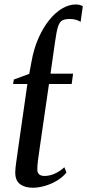

<svg xmlns="http://www.w3.org/2000/svg" viewBox="-20 -850 400 880"><path d="M130.5 10.5Q93 10.5 71 -6.8Q49 -24 50 -62Q50 -69.5 51.2 -81.8Q52.5 -94 54.8 -110Q57 -126 59.8 -145.2Q62.5 -164.5 65.5 -186L105.5 -465H40L43.5 -485.5L114 -511.5L124 -565.5Q135 -628 157 -676.8Q179 -725.5 207 -759.8Q235 -794 266 -811.8Q297 -829.5 326.5 -829.5Q336.5 -829.5 344.8 -827.5Q353 -825.5 359.5 -821.5L349.5 -750Q340 -756 327.5 -759.5Q315 -763 301.5 -763Q278.5 -763 266 -756.8Q253.5 -750.5 246.2 -728.8Q239 -707 232.5 -659.5L211.5 -512.5H315L308.5 -465H204.5L162.5 -175.5Q156.5 -135.5 153.8 -113.2Q151 -91 151 -73.5Q151 -57.5 160 -50.5Q169 -43.5 183 -43.5Q208 -43.5 231.8 -54.5Q255.5 -65.5 275 -83.5L284.5 -59Q265.5 -36 238.5 -20.5Q211.5 -5 183 2.8Q154.5 10.5 130.5 10.5Z"/></svg>

Font: Merriweather 120pt
Style: Italic
Weight: 400
Italic angle: -7.8°
Version: Version 2.101